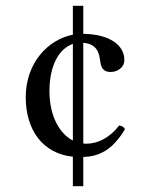

<svg xmlns="http://www.w3.org/2000/svg" viewBox="-20 -631 505 664"><path d="M232 -611V-511C148 -495 69 -415 69 -295C69 -181 128 -100 232 -89V13H268V-88C321 -90 368 -110 412 -184C409 -192 401 -196 392 -197C360 -155 319 -134 278 -134C275 -134 271 -134 268 -135V-483C316 -479 323 -448 327 -417C330 -391 343 -382 363 -382C383 -382 410 -395 410 -424C410 -476 357 -513 268 -514V-611ZM232 -145C185 -169 151 -231 151 -316C151 -404 184 -463 232 -479Z"/></svg>

Font: Libertinus Serif
Style: Regular
Weight: 400
Designer: Philipp H. Poll, Khaled Hosny
Foundry: Caleb Maclennan
Version: Version 7.050;RELEASE